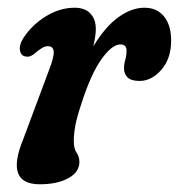

<svg xmlns="http://www.w3.org/2000/svg" viewBox="-20 -468 463 497"><path d="M48.5 -321.5Q34.5 -322.5 31.8 -337Q29 -351.5 40.5 -369.5Q63 -404 99 -426Q135 -448 173.5 -448Q199.5 -448 213.8 -433.2Q228 -418.5 228 -393Q228 -375.5 221.5 -348Q252.5 -399 286.5 -423.5Q320.5 -448 354 -448Q386.5 -448 404.8 -425.2Q423 -402.5 423 -363Q423 -316.5 397.8 -287.5Q372.5 -258.5 341.5 -258.5Q319 -258.5 310 -267.8Q301 -277 301 -290.5Q301 -302.5 304.2 -313Q307.5 -323.5 307.5 -337.5Q307.5 -353 291.5 -353Q270 -353 242.8 -315Q215.5 -277 191 -200.5Q178.5 -163 174.8 -141.8Q171 -120.5 171 -103.5Q171 -83 178.2 -72.8Q185.5 -62.5 185.5 -48.5Q185.5 -22.5 157 -6.8Q128.5 9 83 9Q-7.5 9 39.5 -106L106.5 -285.5Q120 -320 119 -334.2Q118 -348.5 104 -348.5Q97 -348.5 88.8 -343.8Q80.5 -339 66.5 -327Q56.5 -320 48.5 -321.5Z"/></svg>

Font: Fraunces 144pt S100 SemiBold
Style: Italic
Weight: 600
Italic angle: -16°
Version: Version 1.000; ttfautohint (v1.8.3)